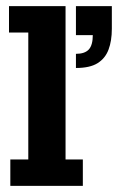

<svg xmlns="http://www.w3.org/2000/svg" viewBox="-20 -603 403 623"><path d="M13.5 0V-85.5H71.8V-497.5H9.2V-583H192.7V-85.5H248.8V0ZM226.4 -382.4V-428.3Q255 -428.3 268.1 -442.4Q281.1 -456.6 281.1 -488.9H226.4V-583H342.9V-509.8Q342.9 -470.4 332.2 -442.1Q321.6 -413.7 296.6 -398Q271.7 -382.4 226.4 -382.4Z"/></svg>

Font: Rokkitt SemiBold
Style: Regular
Weight: 600
Designer: Vernon Adams
Foundry: Vernon Adams
Version: Version 3.103